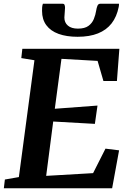

<svg xmlns="http://www.w3.org/2000/svg" viewBox="-26 -1003 692 1023"><path d="M-5.5 0 0 -46.5 74.5 -59.5 157.5 -682 87.5 -693.5 93 -743H610L597 -571.5H525L494 -678.5L301.5 -689.5L266 -423.5L493.5 -440.5L479.5 -343L257.5 -355.5L220 -66L470 -80.5L536 -211L608.5 -202L571.5 0ZM308 -983Q315.5 -983 318 -976.8Q320.5 -970.5 320.5 -961.5Q320.5 -951 318.8 -935.5Q317 -920 317 -909.5Q317 -882.5 335.8 -866.5Q354.5 -850.5 389 -850.5Q425.5 -850.5 445.2 -865Q465 -879.5 474 -901.8Q483 -924 486.5 -947Q488.5 -960.5 493 -971.8Q497.5 -983 508 -983H608Q608 -979 607.8 -975Q607.5 -971 606.5 -966Q596 -913.5 568.5 -878.2Q541 -843 496 -825Q451 -807 387.5 -807Q328.5 -807 286 -822.5Q243.5 -838 220.8 -868.8Q198 -899.5 198 -945Q198 -954 198.5 -963.5Q199 -973 202.5 -983Z"/></svg>

Font: Merriweather
Style: Bold Italic
Weight: 700
Italic angle: -7.8°
Version: Version 2.101